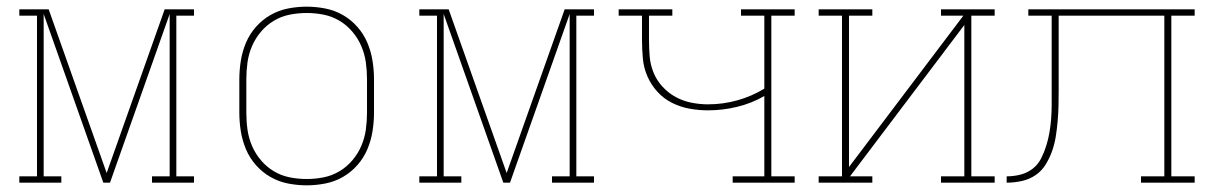

<svg xmlns="http://www.w3.org/2000/svg" viewBox="-20 -548 3640 576"><path d="M38 0V-19H91V-501H38V-520H126L300 -29L474 -520H562V-501H509V-19H562V0H436V-19H489V-506L310 0H290L111 -506V-19H164V0Z M900 8Q872 8 844 2.5Q816 -3 791.5 -17Q767 -31 748 -52.5Q729 -74 718 -100Q707 -126 702.5 -154Q698 -182 698 -210V-310Q698 -338 702.5 -366Q707 -394 718 -420Q729 -446 748 -467.5Q767 -489 791.5 -503Q816 -517 844 -522.5Q872 -528 900 -528Q928 -528 956 -522.5Q984 -517 1008.5 -503Q1033 -489 1052 -467.5Q1071 -446 1082 -420Q1093 -394 1097.5 -366Q1102 -338 1102 -310V-210Q1102 -182 1097.5 -154Q1093 -126 1082 -100Q1071 -74 1052 -52.5Q1033 -31 1008.5 -17Q984 -3 956 2.5Q928 8 900 8ZM900 -11Q926 -11 951 -16Q976 -21 998 -34Q1020 -47 1037 -67Q1054 -87 1064 -110.5Q1074 -134 1077.5 -159Q1081 -184 1081 -210V-310Q1081 -336 1077.5 -361Q1074 -386 1064 -409.5Q1054 -433 1037 -453Q1020 -473 998 -486Q976 -499 951 -504Q926 -509 900 -509Q874 -509 849 -504Q824 -499 802 -486Q780 -473 763 -453Q746 -433 736 -409.5Q726 -386 722.5 -361Q719 -336 719 -310V-210Q719 -184 722.5 -159Q726 -134 736 -110.5Q746 -87 763 -67Q780 -47 802 -34Q824 -21 849 -16Q874 -11 900 -11Z M1238 0V-19H1291V-501H1238V-520H1326L1500 -29L1674 -520H1762V-501H1709V-19H1762V0H1636V-19H1689V-506L1510 0H1490L1311 -506V-19H1364V0Z M2178 0V-19H2273V-260Q2235 -238 2191.5 -227.5Q2148 -217 2104 -217Q2076 -217 2048.5 -222Q2021 -227 1996 -239.5Q1971 -252 1952 -273Q1933 -294 1922 -319.5Q1911 -345 1908.5 -373Q1906 -401 1906 -429V-501H1836V-520H1997V-501H1927V-429Q1927 -404 1929 -379Q1931 -354 1940.5 -330.5Q1950 -307 1967.5 -288Q1985 -269 2007 -257Q2029 -245 2054 -240Q2079 -235 2104 -235Q2149 -235 2192 -247Q2235 -259 2273 -282V-501H2203V-520H2364V-501H2294V-19H2364V0Z M2597 0H2436V-19H2506V-501H2436V-520H2597V-501H2527V-47L2870 -501H2803V-520H2964V-501H2894V-19H2964V0H2803V-19H2873V-473L2530 -19H2597Z M3000 0V-19Q3021 -19 3041 -24Q3061 -29 3077.5 -41.5Q3094 -54 3103.5 -73Q3113 -92 3119 -111.5Q3125 -131 3128.5 -151.5Q3132 -172 3133.5 -192.5Q3135 -213 3135 -233.5Q3135 -254 3135 -275V-501H3065V-520H3564V-501H3494V-19H3564V0H3403V-19H3473V-501H3156V-276Q3156 -253 3155.5 -230.5Q3155 -208 3153 -185Q3151 -162 3147.5 -139.5Q3144 -117 3136.5 -95.5Q3129 -74 3117 -54.5Q3105 -35 3086.5 -22.5Q3068 -10 3045.5 -5Q3023 0 3000 0Z"/></svg>

Font: Iosevka HT Thin Extended
Style: Regular
Weight: 100
Width: 7
Monospace: yes
Designer: Belleve Invis
Foundry: Belleve Invis
Version: Version 32.3.0; ttfautohint (v1.8.4)